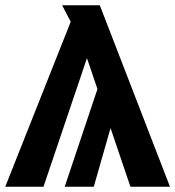

<svg xmlns="http://www.w3.org/2000/svg" viewBox="-33 -713 669 733"><path d="M616 0H465L389 -224L325 0H214L339 -373L299 -491L133 0H-13L237 -630L204 -693H348Z"/></svg>

Font: FiraGO
Style: Bold
Weight: 700
Designer: bBox Type
Foundry: bBox Type GmbH
Version: Version 1.001;PS 001.001;hotconv 1.0.88;makeotf.lib2.5.64775